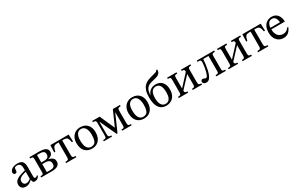

<svg xmlns="http://www.w3.org/2000/svg" viewBox="218 -2290 5941 3873"><g transform="rotate(-30 3188.5 -353.5)"><path d="M157 7Q99 7 68.5 -25Q38 -57 38 -105Q38 -145 56.5 -172.5Q75 -200 105.5 -219Q136 -238 171.5 -251Q207 -264 241 -273Q275 -282 301 -290V-334Q301 -399 278.5 -426.5Q256 -454 211 -454Q168 -454 156 -436Q144 -418 144 -373Q144 -350 132.5 -338.5Q121 -327 100 -327Q85 -327 71.5 -338.5Q58 -350 58 -375Q58 -403 79.5 -428Q101 -453 140.5 -469Q180 -485 234 -485Q316 -485 350 -447Q384 -409 384 -331V-104Q384 -73 391 -64Q398 -55 414 -55Q428 -55 439.5 -62Q451 -69 461 -80L476 -64Q451 -28 428.5 -11.5Q406 5 368 5Q333 5 322.5 -15Q312 -35 307 -72L301 -84V-257Q256 -246 216 -231Q176 -216 151 -192Q126 -168 126 -129Q126 -92 146 -70Q166 -48 198 -48Q224 -48 252.5 -61Q281 -74 308 -98L316 -62H304Q281 -42 259.5 -26Q238 -10 213.5 -1.5Q189 7 157 7Z M764 0H513V-28Q542 -28 557 -32.5Q572 -37 577 -50.5Q582 -64 582 -91V-380Q582 -409 577.5 -422.5Q573 -436 558.5 -440Q544 -444 513 -444V-473H740Q839 -473 886 -444.5Q933 -416 933 -362Q933 -314 903 -287.5Q873 -261 825 -250V-246Q851 -241 879.5 -228.5Q908 -216 928.5 -191.5Q949 -167 949 -125Q949 -61 900 -30.5Q851 0 764 0ZM728 -36Q758 -36 787.5 -40.5Q817 -45 836.5 -64Q856 -83 856 -125Q856 -167 837.5 -188Q819 -209 789.5 -216Q760 -223 727 -223H667V-38Q682 -37 696.5 -36.5Q711 -36 728 -36ZM667 -434V-261H722Q793 -261 819 -284Q845 -307 845 -354Q845 -398 815.5 -417Q786 -436 713 -436Q704 -436 691.5 -436Q679 -436 667 -434Z M1333 0H1093V-28Q1126 -28 1142.5 -32.5Q1159 -37 1165 -52.5Q1171 -68 1171 -100V-436H1134Q1095 -436 1074 -423.5Q1053 -411 1042 -383Q1031 -355 1021 -307H994L1000 -473H1427L1433 -307H1406Q1397 -355 1386 -383Q1375 -411 1354 -423.5Q1333 -436 1294 -436H1255V-100Q1255 -68 1261 -52.5Q1267 -37 1284 -32.5Q1301 -28 1333 -28Z M1699 10Q1594 10 1534.5 -55.5Q1475 -121 1475 -242Q1475 -315 1503 -369.5Q1531 -424 1581.5 -454.5Q1632 -485 1699 -485Q1802 -485 1861.5 -421Q1921 -357 1921 -246Q1921 -162 1892.5 -105Q1864 -48 1814 -19Q1764 10 1699 10ZM1703 -30Q1744 -30 1772 -49Q1800 -68 1814.5 -114Q1829 -160 1829 -241Q1829 -333 1795.5 -390Q1762 -447 1695 -447Q1638 -447 1603 -399Q1568 -351 1568 -255Q1568 -136 1603.5 -82.5Q1639 -29 1703 -30Z M2163 0H1973V-28Q2005 -28 2021 -33Q2037 -38 2042 -55Q2047 -72 2047 -108V-380Q2047 -408 2042 -421.5Q2037 -435 2021.5 -439.5Q2006 -444 1975 -444V-473H2148L2301 -130H2304L2456 -473H2621V-444Q2579 -444 2564.5 -432.5Q2550 -421 2550 -379V-90Q2550 -53 2562.5 -40.5Q2575 -28 2621 -28V0H2400V-28Q2432 -28 2445.5 -33Q2459 -38 2462.5 -51.5Q2466 -65 2466 -90V-389H2463L2292 0H2272L2096 -382H2092V-108Q2092 -72 2097.5 -55Q2103 -38 2118.5 -33Q2134 -28 2163 -28Z M2910 10Q2805 10 2745.5 -55.5Q2686 -121 2686 -242Q2686 -315 2714 -369.5Q2742 -424 2792.5 -454.5Q2843 -485 2910 -485Q3013 -485 3072.5 -421Q3132 -357 3132 -246Q3132 -162 3103.5 -105Q3075 -48 3025 -19Q2975 10 2910 10ZM2914 -30Q2955 -30 2983 -49Q3011 -68 3025.5 -114Q3040 -160 3040 -241Q3040 -333 3006.5 -390Q2973 -447 2906 -447Q2849 -447 2814 -399Q2779 -351 2779 -255Q2779 -136 2814.5 -82.5Q2850 -29 2914 -30Z M3425 10Q3321 10 3263 -68Q3205 -146 3205 -308Q3205 -400 3224 -461Q3243 -522 3278.5 -560Q3314 -598 3362.5 -619.5Q3411 -641 3469 -654Q3534 -670 3566.5 -681Q3599 -692 3605 -717H3629Q3630 -713 3630 -709.5Q3630 -706 3630 -704Q3629 -663 3611 -638.5Q3593 -614 3564 -600.5Q3535 -587 3499.5 -578.5Q3464 -570 3428 -561Q3391 -553 3354.5 -537Q3318 -521 3291 -484.5Q3264 -448 3255 -378L3249 -341H3255Q3283 -411 3334.5 -442Q3386 -473 3447 -473Q3511 -473 3556.5 -445.5Q3602 -418 3627 -366Q3652 -314 3652 -240Q3652 -155 3620.5 -99.5Q3589 -44 3537.5 -17Q3486 10 3425 10ZM3435 -30Q3470 -30 3498 -48.5Q3526 -67 3543 -110.5Q3560 -154 3560 -229Q3560 -306 3543 -351Q3526 -396 3496.5 -415.5Q3467 -435 3431 -435Q3394 -435 3365 -416Q3336 -397 3319 -354Q3302 -311 3302 -238Q3302 -139 3335.5 -84.5Q3369 -30 3435 -30Z M3938 0H3718V-28Q3760 -28 3774 -39.5Q3788 -51 3788 -91V-381Q3788 -408 3783.5 -421.5Q3779 -435 3764.5 -439.5Q3750 -444 3719 -444V-473H3938V-444Q3909 -444 3894.5 -439.5Q3880 -435 3876 -421.5Q3872 -408 3872 -379V-135H3874L4108 -389Q4108 -425 4096 -434.5Q4084 -444 4043 -444V-473H4261V-444Q4233 -444 4218 -439.5Q4203 -435 4198 -420Q4193 -405 4193 -374V-91Q4193 -51 4207.5 -39.5Q4222 -28 4260 -28V0H4043V-28Q4083 -28 4095.5 -39.5Q4108 -51 4108 -91V-333H4106L3872 -81Q3872 -51 3885 -39.5Q3898 -28 3938 -28Z M4357 9Q4323 9 4303.5 -7.5Q4284 -24 4284 -49Q4284 -71 4296.5 -82.5Q4309 -94 4324 -94Q4347 -94 4360 -84Q4373 -74 4389 -74Q4403 -74 4414.5 -81Q4426 -88 4436 -112Q4448 -140 4458.5 -178.5Q4469 -217 4476 -257.5Q4483 -298 4487 -333.5Q4491 -369 4491 -391Q4491 -429 4474 -436.5Q4457 -444 4410 -444V-473H4816V-444Q4775 -444 4760.5 -434.5Q4746 -425 4746 -393V-80Q4746 -49 4759 -38.5Q4772 -28 4815 -28V0H4592V-28Q4635 -28 4648.5 -38Q4662 -48 4662 -79V-435H4539Q4536 -375 4527.5 -311Q4519 -247 4505.5 -188Q4492 -129 4471 -83Q4452 -39 4425 -15Q4398 9 4357 9Z M5100 0H4880V-28Q4922 -28 4936 -39.5Q4950 -51 4950 -91V-381Q4950 -408 4945.5 -421.5Q4941 -435 4926.5 -439.5Q4912 -444 4881 -444V-473H5100V-444Q5071 -444 5056.5 -439.5Q5042 -435 5038 -421.5Q5034 -408 5034 -379V-135H5036L5270 -389Q5270 -425 5258 -434.5Q5246 -444 5205 -444V-473H5423V-444Q5395 -444 5380 -439.5Q5365 -435 5360 -420Q5355 -405 5355 -374V-91Q5355 -51 5369.5 -39.5Q5384 -28 5422 -28V0H5205V-28Q5245 -28 5257.5 -39.5Q5270 -51 5270 -91V-333H5268L5034 -81Q5034 -51 5047 -39.5Q5060 -28 5100 -28Z M5805 0H5565V-28Q5598 -28 5614.5 -32.5Q5631 -37 5637 -52.5Q5643 -68 5643 -100V-436H5606Q5567 -436 5546 -423.5Q5525 -411 5514 -383Q5503 -355 5493 -307H5466L5472 -473H5899L5905 -307H5878Q5869 -355 5858 -383Q5847 -411 5826 -423.5Q5805 -436 5766 -436H5727V-100Q5727 -68 5733 -52.5Q5739 -37 5756 -32.5Q5773 -28 5805 -28Z M6160 10Q6100 10 6051.5 -18.5Q6003 -47 5975 -102.5Q5947 -158 5947 -238Q5947 -322 5975.5 -376.5Q6004 -431 6052 -458Q6100 -485 6158 -485Q6240 -485 6290 -428Q6340 -371 6344 -266H6019L6018 -303H6250Q6249 -340 6237 -372.5Q6225 -405 6202 -425Q6179 -445 6143 -445Q6085 -445 6056 -399.5Q6027 -354 6027 -271Q6027 -202 6049 -156Q6071 -110 6107 -87.5Q6143 -65 6184 -65Q6225 -65 6250.5 -76Q6276 -87 6294 -104.5Q6312 -122 6328 -143L6347 -129Q6334 -101 6317 -75.5Q6300 -50 6278.5 -31Q6257 -12 6228 -1Q6199 10 6160 10Z"/></g></svg>

Font: STIX Two Text
Style: Regular
Weight: 400
Designer: Ross Mills, John Hudson & Paul Hanslow, Tiro Typeworks Ltd; with prior portions MicroPress Inc., and Coen Hoffman.
Foundry: Tiro Typeworks Ltd
Version: Version 2.13 b171